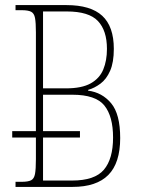

<svg xmlns="http://www.w3.org/2000/svg" viewBox="-20 -734 558 754"><path d="M41 0V-20H65Q90 -20 102 -26Q114 -32 117.5 -51Q121 -70 121 -109V-194H28V-219H121V-607Q121 -645 117.5 -663.5Q114 -682 102 -688Q90 -694 65 -694H41V-714H241Q336 -714 381.5 -672Q427 -630 427 -542Q427 -489 412.5 -456Q398 -423 374.5 -405.5Q351 -388 326 -381V-378Q381 -371 416.5 -328.5Q452 -286 452 -192Q452 -94 405.5 -47Q359 0 265 0ZM239 -387Q301 -387 336 -406.5Q371 -426 385.5 -461Q400 -496 400 -542Q400 -614 364.5 -651.5Q329 -689 242 -689H149V-387ZM263 -25Q352 -25 388 -67.5Q424 -110 424 -194Q424 -277 390 -319.5Q356 -362 264 -362H149V-219H294V-194H149V-25Z"/></svg>

Font: Noto Serif Condensed Thin
Style: Regular
Weight: 100
Width: 3
Designer: Monotype Design Team
Foundry: Monotype Imaging Inc.
Version: Version 2.013; ttfautohint (v1.8.4.7-5d5b)